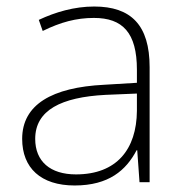

<svg xmlns="http://www.w3.org/2000/svg" viewBox="-20 -559 561 589"><path d="M269 -539C208 -539 150 -522 99 -498L111 -464C166 -491 214 -504 268 -504C356 -504 400 -459 400 -345V-305L300 -299C139 -291 48 -238 48 -133C48 -44 105 10 209 10C314 10 367 -37 399 -98H401L408 0H439V-353C439 -482 382 -539 269 -539ZM304 -268 400 -272V-219C399 -101 338 -24 213 -24C134 -24 88 -64 88 -133C88 -221 168 -261 304 -268Z"/></svg>

Font: Noto Sans Georgian ExtraLight
Style: Regular
Weight: 200
Designer: Monotype Design Team, Akaki Razmadze
Foundry: Google LLC
Version: Version 2.005